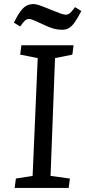

<svg xmlns="http://www.w3.org/2000/svg" viewBox="-20 -922 419 942"><path d="M165 -637 79 -654 85 -700H341L335 -654L250 -637L228 -59L323 -46L317 0H52L58 -46L140 -59ZM285 -776Q263 -776 243 -781.5Q223 -787 196 -800Q164 -815 147 -822Q130 -829 125 -829Q112 -829 103.5 -822Q95 -815 79 -792L48 -811Q66 -847 80.5 -866.5Q95 -886 110 -894Q125 -902 145 -902Q156 -902 172.5 -896.5Q189 -891 230 -874Q262 -861 277.5 -855.5Q293 -850 303 -850Q314 -850 323 -857.5Q332 -865 348 -887L379 -868Q361 -833 346.5 -812.5Q332 -792 317.5 -784Q303 -776 285 -776Z"/></svg>

Font: Literata
Style: Italic
Weight: 400
Italic angle: -2°
Designer: Latin by Veronika Burian and Jose Scaglione. Greek by Irene Vlachou. Cyrillic by Vera Evstafieva
Foundry: TypeTogether
Version: Version 3.103;gftools[0.9.29]